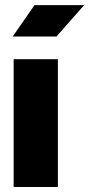

<svg xmlns="http://www.w3.org/2000/svg" viewBox="-20 -743 354 763"><path d="M34.2 0V-507.8H210V0ZM204.1 -597.7H30.3L117.2 -722.7H314.5Z"/></svg>

Font: Giphurs Black
Style: Regular
Weight: 900
Version: Version 0.920; ttfautohint (v1.8.4.7-5d5b)